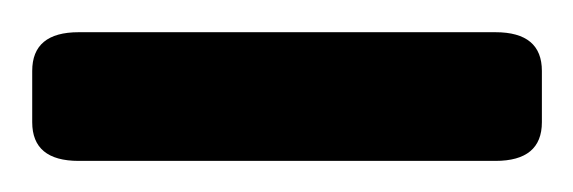

<svg xmlns="http://www.w3.org/2000/svg" viewBox="-31 -700 361 121"><path d="M18.6 -598.6Q-10.7 -598.6 -10.7 -623V-655.3Q-10.7 -679.7 18.6 -679.7H281.2Q310.5 -679.7 310.5 -655.3V-623Q310.5 -598.6 281.2 -598.6Z"/></svg>

Font: Istok
Style: Bold
Weight: 700
Designer: Andrey V. Panov
Foundry: Andrey V. Panov
Version: Version 1.0.1